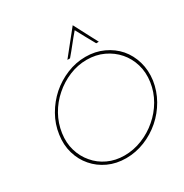

<svg xmlns="http://www.w3.org/2000/svg" viewBox="-208 -1096 1220 1270"><g transform="rotate(-30 402.0 -461.5)"><path d="M85 -349Q74 -275 93 -210Q112 -145 154 -97Q196 -48 257 -20Q318 8 392 8Q466 8 535.5 -20Q605 -48 661 -97Q716 -145 753 -210Q790 -275 801 -349Q811 -423 792 -488.5Q773 -554 731 -603Q689 -651 627.5 -679.5Q566 -708 492 -708Q418 -708 349 -679.5Q280 -651 225 -603Q170 -554 132.5 -488.5Q95 -423 85 -349ZM106 -348Q116 -418 150.5 -479.5Q185 -541 238 -587Q290 -633 355 -660Q420 -687 489 -687Q559 -687 616.5 -660Q674 -633 714 -587Q754 -541 772 -480Q790 -419 780 -349Q770 -279 734.5 -218Q699 -157 646 -112Q593 -66 527 -39.5Q461 -13 391 -13Q323 -13 266 -39.5Q209 -66 171 -112Q132 -157 114 -217.5Q96 -278 106 -348ZM524 -931Q488 -886 451.5 -840.5Q415 -795 379 -750H399Q430 -786 459 -823Q488 -860 519 -896Q539 -859 558.5 -823Q578 -787 599 -750H619Q595 -795 571.5 -840.5Q548 -886 524 -931Z"/></g></svg>

Font: Josefin Slab Thin ExtraLight
Style: Italic
Weight: 250
Italic angle: -12°
Version: Version 2.000